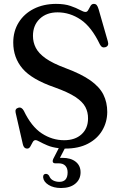

<svg xmlns="http://www.w3.org/2000/svg" viewBox="-20 -732 606 964"><path d="M308 14Q306 14 305 14L281 60.5Q286.5 60.5 293.5 60.5Q335.5 60.5 360 80Q384.5 99.5 384.5 133Q384.5 168.5 358.2 190.2Q332 212 286.5 212Q248.5 212 223.5 196.2Q198.5 180.5 196.5 158Q196 141.5 210 141Q219.5 140.5 226.5 150.5Q233 167 247 174Q261 181 278 181Q319.5 181 319.5 133.5Q319.5 112.5 308 100.2Q296.5 88 274 88H258Q248 88 245.5 81.8Q243 75.5 247 66.5L275 12Q241.5 8 218 -2Q194.5 -12 179.8 -20.2Q165 -28.5 158.5 -28.5Q149.5 -28.5 144 -18Q138.5 -7.5 132.5 3.2Q126.5 14 117 14Q99 14 94.5 -8.5L58.5 -166Q54 -186 72 -191Q88.5 -196 99.5 -176Q137.5 -96.5 189.8 -62.2Q242 -28 302 -28Q357 -28 389.5 -57.8Q422 -87.5 422 -137Q422.5 -168 408.8 -194.5Q395 -221 358.8 -245Q322.5 -269 254 -293.5Q139.5 -333 93 -387.8Q46.5 -442.5 46.5 -518.5Q46.5 -575.5 73.8 -619.2Q101 -663 149.2 -687.5Q197.5 -712 260.5 -712.5Q304.5 -712.5 334 -702.2Q363.5 -692 381.5 -682Q399.5 -672 409.5 -672Q418 -672 423.2 -682Q428.5 -692 434.5 -702.2Q440.5 -712.5 451 -712.5Q460 -712.5 465.2 -706.8Q470.5 -701 475 -686L521.5 -524Q528.5 -501 509 -495Q491.5 -489.5 481.5 -509Q439.5 -597 385.2 -633.5Q331 -670 269 -670Q213.5 -670 179.5 -637.5Q145.5 -605 145.5 -552Q145.5 -519.5 159.8 -491.8Q174 -464 209.2 -439Q244.5 -414 309 -390Q388.5 -360.5 434.2 -328Q480 -295.5 499.2 -256.8Q518.5 -218 518.5 -169.5Q518 -118.5 493.2 -76.8Q468.5 -35 421.5 -10.5Q374.5 14 308 14Z"/></svg>

Font: Fraunces 72pt Soft
Style: Regular
Weight: 400
Version: Version 1.000;[b76b70a41]